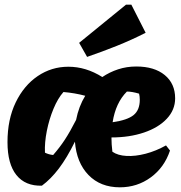

<svg xmlns="http://www.w3.org/2000/svg" viewBox="-20 -787 774 820"><path d="M159 6Q88 8 50 -39.5Q12 -87 12 -180Q12 -277 47 -349.5Q82 -422 141 -462Q200 -502 272 -502Q347 -502 417 -458Q448 -479 484.5 -491Q521 -503 562 -503Q639 -503 683.5 -466.5Q728 -430 728 -367Q728 -318 692.5 -280Q657 -242 595 -221Q533 -200 456 -200Q456 -170 460 -139Q483 -123 520.5 -121Q558 -119 602 -130.5Q646 -142 689 -166L706 -144Q682 -72 624 -29.5Q566 13 492 13Q409 13 358 -39.5Q307 -92 300 -182Q266 -113 231.5 -67.5Q197 -22 159 6ZM522 -396Q474 -348 461 -265Q524 -274 550.5 -295.5Q577 -317 577 -361Q577 -375 574 -387Q544 -396 522 -396ZM172 -135Q188 -127 207 -125Q235 -157 257 -190.5Q279 -224 305 -275Q316 -332 344 -378Q299 -390 251 -394Q227 -367 208.5 -322.5Q190 -278 180 -228Q170 -178 172 -135ZM352 -544 318 -604 518 -767H541L602 -647Q541 -616 478.5 -591Q416 -566 352 -544Z"/></svg>

Font: Piazzolla ExtraBold
Style: Italic
Weight: 800
Italic angle: -11.3°
Designer: Juan Pablo del Peral
Foundry: Huerta Tipografica
Version: Version 1.330